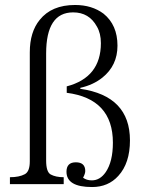

<svg xmlns="http://www.w3.org/2000/svg" viewBox="-20 -752 593 774"><path d="M20 -9.8V-37.6Q57.6 -37.6 80.1 -49.8Q100.1 -60.5 100.1 -101.6V-541Q100.1 -623 140.1 -671.9Q188 -731.9 282.7 -731.9Q350.6 -731.9 397.5 -696.8Q453.6 -651.4 453.6 -567.9Q453.6 -487.8 392.6 -439Q356 -409.7 303.7 -397.9V-394Q503.9 -365.2 503.9 -186Q503.9 -94.2 457 -43Q416.5 2 351.1 2Q248 2 248 -59.6Q248 -97.7 285.6 -97.7Q323.7 -97.7 323.7 -62.5Q323.7 -52.2 314.9 -35.6Q329.1 -24.9 350.1 -24.9Q383.3 -24.9 406.2 -58.1Q435.1 -100.6 435.1 -176.8Q435.1 -354 249 -377.9V-403.8Q386.7 -439.9 386.7 -578.1Q386.7 -617.7 370.6 -645Q339.4 -702.1 274.9 -702.1Q166 -702.1 166 -536.6V-105Q166 -59.1 184.1 -48.8Q204.6 -37.6 236.8 -37.6V-9.8Z"/></svg>

Font: I.Ming
Style: Regular
Weight: 400
Designer: Ichiten Fonts Project
Version: Version 6.11; Dec 27, 2019